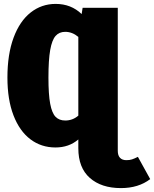

<svg xmlns="http://www.w3.org/2000/svg" viewBox="-20 -736 789 983"><path d="M749 181Q689 227 599 227Q499 227 440 175Q381 123 381 23V-22Q333 19 264 19Q191 19 135.5 -23Q80 -65 49 -145.5Q18 -226 18 -339Q18 -458 49.5 -543Q81 -628 137 -672Q193 -716 265 -716Q344 -716 398 -664L403 -696H583V36Q583 60 594.5 72Q606 84 627 84Q644 84 656 80Q668 76 686 67ZM381 -144V-547Q350 -573 314 -573Q283 -573 264.5 -552Q246 -531 237 -480Q228 -429 228 -339Q228 -252 237 -204.5Q246 -157 264.5 -138Q283 -119 314 -119Q352 -119 381 -144Z"/></svg>

Font: Fira Sans Condensed Black
Style: Regular
Weight: 900
Width: 3
Designer: Carrois Corporate & Edenspiekermann AG
Foundry: Carrois Corporate GbR & Edenspiekermann AG
Version: Version 4.203